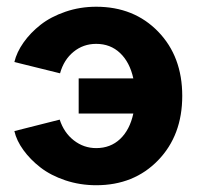

<svg xmlns="http://www.w3.org/2000/svg" viewBox="-20 -545 598 573"><path d="M214.8 -206.1V-311H377.9Q367.2 -359.4 338.4 -386.7Q309.6 -414.1 267.1 -414.1Q228.5 -414.1 199.5 -390.4Q170.4 -366.7 159.2 -326.2L22.9 -359.9Q29.8 -389.2 50.3 -418.2Q70.8 -447.3 101.3 -471.2Q131.8 -495.1 175.3 -510Q218.8 -524.9 267.1 -524.9Q379.9 -524.9 451.9 -450.7Q523.9 -376.5 523.9 -258.8Q523.9 -141.1 451.9 -66.7Q379.9 7.8 267.1 7.8Q218.8 7.8 175 -6.8Q131.3 -21.5 100.8 -45.2Q70.3 -68.8 49.8 -97.2Q29.3 -125.5 22.9 -153.8L158.2 -188Q170.9 -148.9 200.4 -126Q230 -103 267.1 -103Q309.6 -103 338.4 -130.1Q367.2 -157.2 377.9 -206.1Z"/></svg>

Font: LT Superior
Style: Bold
Weight: 400
Designer: Daniel Lyons
Foundry: LyonsType
Version: Version 1.000